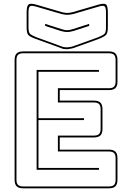

<svg xmlns="http://www.w3.org/2000/svg" viewBox="-20 -1008 694 1038"><path d="M105 10Q81 10 70 -1Q59 -12 59 -36V-684Q59 -708 70 -719Q81 -730 105 -730H569Q593 -730 604 -719Q615 -708 615 -684V-567Q615 -543 604 -532Q593 -521 569 -521H303V-464H488Q512 -464 523 -453Q534 -442 534 -418V-311Q534 -287 523 -276Q512 -265 488 -265H303V-199H569Q593 -199 604 -188Q615 -177 615 -153V-36Q615 -12 604 -1Q593 10 569 10ZM569 0Q588 0 596.5 -8.5Q605 -17 605 -36V-153Q605 -172 596.5 -180.5Q588 -189 569 -189H293V-275H488Q507 -275 515.5 -283.5Q524 -292 524 -311V-418Q524 -437 515.5 -445.5Q507 -454 488 -454H293V-531H569Q588 -531 596.5 -539.5Q605 -548 605 -567V-684Q605 -703 596.5 -711.5Q588 -720 569 -720H105Q86 -720 77.5 -711.5Q69 -703 69 -684V-36Q69 -17 77.5 -8.5Q86 0 105 0ZM515 -100V-90H178V-630H515V-620H188V-369H434V-359H188V-100ZM345 -742Q335 -742 326 -743Q317 -744 310 -748L172 -798Q142 -809 133 -819Q124 -829 124 -860V-941Q124 -976 134.5 -984Q145 -992 179 -982L316 -942Q332 -938 344 -938Q356 -938 372 -942L509 -982Q542 -992 552.5 -984.5Q563 -977 563 -941V-860Q563 -829 553 -819Q543 -809 515 -798L388 -752Q378 -748 366.5 -745.5Q355 -743 345 -742ZM375 -932Q358 -928 344 -928Q330 -928 313 -932L176 -972Q150 -980 142 -974Q134 -968 134 -941V-860Q134 -833 142.5 -825Q151 -817 176 -807L313 -757Q320 -754 328 -753Q336 -752 345 -752Q354 -753 364.5 -755Q375 -757 384 -761L512 -807Q536 -817 544.5 -825Q553 -833 553 -860V-941Q553 -968 545 -974Q537 -980 512 -972ZM224 -879 311 -851Q318 -849 325.5 -847Q333 -845 343 -845Q353 -845 360.5 -847Q368 -849 375 -851L462 -879V-868L379 -841Q370 -839 362 -837Q354 -835 343 -835Q332 -835 324 -837Q316 -839 307 -841L224 -868Z"/></svg>

Font: Bungee Outline
Style: Regular
Weight: 400
Designer: David Jonathan Ross
Foundry: David Jonathan Ross
Version: Version 1.001;PS 1.0;hotconv 1.0.72;makeotf.lib2.5.5900